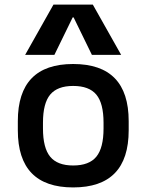

<svg xmlns="http://www.w3.org/2000/svg" viewBox="-20 -810 640 840"><path d="M300 10Q58 10 58 -240V-280Q58 -530 300 -530Q543 -530 543 -280V-240Q543 10 300 10ZM300 -86Q370 -86 401.5 -124.5Q433 -163 433 -248V-273Q433 -358 401.5 -396Q370 -434 300 -434Q231 -434 199.5 -396Q168 -358 168 -273V-248Q168 -163 199.5 -124.5Q231 -86 300 -86ZM90 -570 214 -790H386L510 -570H382L302 -734H298L218 -570Z"/></svg>

Font: M PLUS Code Latin 60 Medium
Style: Regular
Weight: 500
Width: 7
Monospace: yes
Designer: Coji Morishita
Foundry: UNDERFOREST DESIGN
Version: Version 1.005; ttfautohint (v1.8.3)